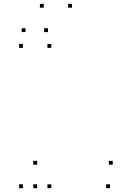

<svg xmlns="http://www.w3.org/2000/svg" viewBox="-20 -969 660 999"><path d="M246.9 10V-10H226.9V10ZM246.9 -720V-740H226.9V-720ZM99.3 -720V-740H79.3V-720ZM99.3 10V-10H79.3V10ZM552.3 10V-10H532.3V10ZM566.5 -112.1V-132.1H546.5V-112.1ZM173.1 -112.1V-132.1H153.1V-112.1ZM173.1 10V-10H153.1V10ZM112.8 -802.1V-822.1H92.8V-802.1ZM207.6 -929V-949H187.6V-929ZM354.7 -929V-949H334.7V-929ZM229.8 -802.1V-822.1H209.8V-802.1Z"/></svg>

Font: Monaspace Krypton Dots Var
Style: Regular
Weight: 400
Designer: Riley Cran and the Lettermatic Team
Version: Version 1.100 (Monaspace Krypton Dots)